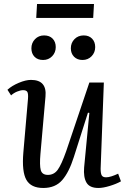

<svg xmlns="http://www.w3.org/2000/svg" viewBox="-20 -920 633 954"><path d="M17 -474Q39 -494 73.5 -508.5Q108 -523 134 -523Q214 -523 206 -440L181 -156Q176 -99 182.5 -75Q189 -51 218 -51Q248 -51 266.5 -76Q285 -101 309 -169L424 -510H496L480 -82Q480 -58 485.5 -48.5Q491 -39 507 -39Q519 -39 534.5 -44Q550 -49 567 -57L581 -19Q558 -6 525 4Q492 14 469 14Q425 14 409.5 -13Q394 -40 398 -88L424 -359L417 -360L347 -140Q323 -64 289 -25Q255 14 195 14Q134 14 111 -26.5Q88 -67 96 -162L119 -428Q121 -454 116 -463Q111 -472 95 -472Q82 -472 65 -465Q48 -458 35 -446ZM136 -680Q136 -707 154 -725.5Q172 -744 199 -744Q226 -744 241.5 -728Q257 -712 257 -686Q257 -659 239 -640.5Q221 -622 194 -622Q167 -622 151.5 -638Q136 -654 136 -680ZM332 -680Q332 -707 350 -725.5Q368 -744 396 -744Q422 -744 437.5 -728Q453 -712 453 -686Q453 -659 435 -640.5Q417 -622 390 -622Q364 -622 348 -638Q332 -654 332 -680ZM164 -900H447L443 -831H160Z"/></svg>

Font: Literata 36pt
Style: Italic
Weight: 400
Italic angle: -2°
Designer: Latin by Veronika Burian and Jose Scaglione. Greek by Irene Vlachou. Cyrillic by Vera Evstafieva
Foundry: TypeTogether
Version: Version 3.002